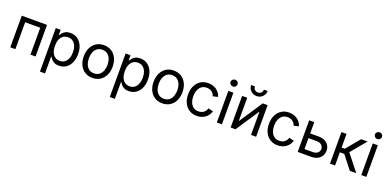

<svg xmlns="http://www.w3.org/2000/svg" viewBox="-1 -1820 6249 3089"><g transform="rotate(20 3123.0 -275.5)"><path d="M507.3 -541V0H420.4V-460.4H162.1V0H74.7V-541Z M656.7 204.1V-541H740.7V-455.1H749Q759.8 -472.2 777.8 -493.9Q795.9 -515.6 827.1 -532Q858.4 -548.3 908.2 -548.3Q976.6 -548.3 1028.1 -514.2Q1079.6 -480 1108.9 -417.2Q1138.2 -354.5 1138.2 -269Q1138.2 -183.6 1109.1 -120.6Q1080.1 -57.6 1028.3 -23.2Q976.6 11.2 908.7 11.2Q859.9 11.2 828.4 -5.1Q796.9 -21.5 778.6 -43.7Q760.3 -65.9 749.5 -83.5H743.7V204.1ZM895.5 -66.4Q945.8 -66.4 980.2 -93Q1014.6 -119.6 1032.2 -165.8Q1049.8 -211.9 1049.8 -270Q1049.8 -327.6 1032.2 -372.8Q1014.6 -418 980.5 -444.1Q946.3 -470.2 895.5 -470.2Q845.7 -470.2 811.3 -445.1Q776.9 -419.9 759.3 -375Q741.7 -330.1 741.7 -270Q741.7 -210 759.5 -164.1Q777.3 -118.2 811.8 -92.3Q846.2 -66.4 895.5 -66.4Z M1481.4 11.7Q1407.7 11.7 1352.3 -23.2Q1296.9 -58.1 1265.9 -121.1Q1234.9 -184.1 1234.9 -267.6Q1234.9 -351.6 1265.9 -415Q1296.9 -478.5 1352.3 -513.4Q1407.7 -548.3 1481.4 -548.3Q1555.7 -548.3 1611.6 -513.4Q1667.5 -478.5 1698.5 -415Q1729.5 -351.6 1729.5 -267.6Q1729.5 -184.1 1698.5 -121.1Q1667.5 -58.1 1611.6 -23.2Q1555.7 11.7 1481.4 11.7ZM1481.4 -66.4Q1535.6 -66.4 1571.3 -94Q1606.9 -121.6 1624.3 -167.2Q1641.6 -212.9 1641.6 -267.6Q1641.6 -322.3 1624.3 -368.4Q1606.9 -414.6 1571.3 -442.4Q1535.6 -470.2 1481.4 -470.2Q1428.2 -470.2 1393.1 -442.4Q1357.9 -414.6 1340.6 -368.7Q1323.2 -322.8 1323.2 -267.6Q1323.2 -212.9 1340.6 -167.2Q1357.9 -121.6 1392.8 -94Q1427.7 -66.4 1481.4 -66.4Z M1852.5 204.1V-541H1936.5V-455.1H1944.8Q1955.6 -472.2 1973.6 -493.9Q1991.7 -515.6 2022.9 -532Q2054.2 -548.3 2104 -548.3Q2172.4 -548.3 2223.9 -514.2Q2275.4 -480 2304.7 -417.2Q2334 -354.5 2334 -269Q2334 -183.6 2304.9 -120.6Q2275.9 -57.6 2224.1 -23.2Q2172.4 11.2 2104.5 11.2Q2055.7 11.2 2024.2 -5.1Q1992.7 -21.5 1974.4 -43.7Q1956.1 -65.9 1945.3 -83.5H1939.5V204.1ZM2091.3 -66.4Q2141.6 -66.4 2176 -93Q2210.4 -119.6 2228 -165.8Q2245.6 -211.9 2245.6 -270Q2245.6 -327.6 2228 -372.8Q2210.4 -418 2176.3 -444.1Q2142.1 -470.2 2091.3 -470.2Q2041.5 -470.2 2007.1 -445.1Q1972.7 -419.9 1955.1 -375Q1937.5 -330.1 1937.5 -270Q1937.5 -210 1955.3 -164.1Q1973.1 -118.2 2007.6 -92.3Q2042 -66.4 2091.3 -66.4Z M2677.2 11.7Q2603.5 11.7 2548.1 -23.2Q2492.7 -58.1 2461.7 -121.1Q2430.7 -184.1 2430.7 -267.6Q2430.7 -351.6 2461.7 -415Q2492.7 -478.5 2548.1 -513.4Q2603.5 -548.3 2677.2 -548.3Q2751.5 -548.3 2807.4 -513.4Q2863.3 -478.5 2894.3 -415Q2925.3 -351.6 2925.3 -267.6Q2925.3 -184.1 2894.3 -121.1Q2863.3 -58.1 2807.4 -23.2Q2751.5 11.7 2677.2 11.7ZM2677.2 -66.4Q2731.4 -66.4 2767.1 -94Q2802.7 -121.6 2820.1 -167.2Q2837.4 -212.9 2837.4 -267.6Q2837.4 -322.3 2820.1 -368.4Q2802.7 -414.6 2767.1 -442.4Q2731.4 -470.2 2677.2 -470.2Q2624 -470.2 2588.9 -442.4Q2553.7 -414.6 2536.4 -368.7Q2519 -322.8 2519 -267.6Q2519 -212.9 2536.4 -167.2Q2553.7 -121.6 2588.6 -94Q2623.5 -66.4 2677.2 -66.4Z M3268.6 11.7Q3194.8 11.7 3139.4 -23.2Q3084 -58.1 3053 -121.1Q3022 -184.1 3022 -267.6Q3022 -351.6 3053 -415Q3084 -478.5 3139.4 -513.4Q3194.8 -548.3 3268.6 -548.3Q3309.1 -548.3 3344.5 -537.6Q3379.9 -526.9 3408.9 -506.8Q3438 -486.8 3458.5 -458Q3479 -429.2 3489.3 -392.6L3404.8 -373Q3399.4 -394 3387.5 -411.9Q3375.5 -429.7 3358.2 -442.9Q3340.8 -456.1 3318.4 -463.1Q3295.9 -470.2 3268.6 -470.2Q3215.3 -470.2 3180.2 -442.4Q3145 -414.6 3127.7 -368.7Q3110.4 -322.8 3110.4 -267.6Q3110.4 -212.9 3127.7 -167.2Q3145 -121.6 3179.9 -94Q3214.8 -66.4 3268.6 -66.4Q3296.4 -66.4 3319.1 -73.7Q3341.8 -81.1 3359.4 -94.5Q3377 -107.9 3388.9 -126.7Q3400.9 -145.5 3406.7 -167.5L3490.7 -147.5Q3481 -110.8 3460.2 -81.5Q3439.5 -52.2 3410.4 -31.2Q3381.3 -10.3 3345.5 0.7Q3309.6 11.7 3268.6 11.7Z M3611.3 0V-541H3698.2V0ZM3654.8 -631.8Q3630.4 -631.8 3612.5 -648.9Q3594.7 -666 3594.7 -689.9Q3594.7 -714.4 3612.5 -731Q3630.4 -747.6 3654.8 -747.6Q3679.7 -747.6 3697.5 -731Q3715.3 -714.4 3715.3 -689.9Q3715.3 -666 3697.5 -648.9Q3679.7 -631.8 3654.8 -631.8Z M4283.7 0H4196.3V-392.1H4190.4L3930.7 0H3847.7V-541H3934.6V-147.5H3939.9L4200.7 -541H4283.7ZM4065.4 -617.2Q4025.9 -617.2 3993.9 -635.5Q3961.9 -653.8 3943.1 -685.3Q3924.3 -716.8 3924.3 -755.4H3988.3Q3988.3 -721.7 4010 -700.4Q4031.7 -679.2 4065.4 -679.2Q4099.1 -679.2 4120.8 -700.4Q4142.6 -721.7 4142.6 -755.4H4206.5Q4206.5 -716.8 4187.7 -685.5Q4168.9 -654.3 4137.2 -635.7Q4105.5 -617.2 4065.4 -617.2Z M4652.8 11.7Q4579.1 11.7 4523.7 -23.2Q4468.3 -58.1 4437.3 -121.1Q4406.2 -184.1 4406.2 -267.6Q4406.2 -351.6 4437.3 -415Q4468.3 -478.5 4523.7 -513.4Q4579.1 -548.3 4652.8 -548.3Q4693.4 -548.3 4728.8 -537.6Q4764.2 -526.9 4793.2 -506.8Q4822.3 -486.8 4842.8 -458Q4863.3 -429.2 4873.5 -392.6L4789.1 -373Q4783.7 -394 4771.7 -411.9Q4759.8 -429.7 4742.4 -442.9Q4725.1 -456.1 4702.6 -463.1Q4680.2 -470.2 4652.8 -470.2Q4599.6 -470.2 4564.5 -442.4Q4529.3 -414.6 4512 -368.7Q4494.6 -322.8 4494.6 -267.6Q4494.6 -212.9 4512 -167.2Q4529.3 -121.6 4564.2 -94Q4599.1 -66.4 4652.8 -66.4Q4680.7 -66.4 4703.4 -73.7Q4726.1 -81.1 4743.7 -94.5Q4761.2 -107.9 4773.2 -126.7Q4785.2 -145.5 4791 -167.5L4875 -147.5Q4865.2 -110.8 4844.5 -81.5Q4823.7 -52.2 4794.7 -31.2Q4765.6 -10.3 4729.7 0.7Q4693.8 11.7 4652.8 11.7Z M5069.3 -348.1H5226.6Q5290 -348.1 5334.5 -325.9Q5378.9 -303.7 5402.1 -264.9Q5425.3 -226.1 5425.3 -175.8Q5425.3 -126.5 5401.9 -86.7Q5378.4 -46.9 5334.2 -23.4Q5290 0 5226.6 0H4995.6V-541H5082.5V-80.6H5226.1Q5274.9 -80.6 5306.2 -106.2Q5337.4 -131.8 5337.4 -172.9Q5337.4 -214.8 5306.2 -241.2Q5274.9 -267.6 5226.1 -267.6H5069.3Z M5548.3 0V-541H5635.3V-306.6H5689.9L5884.8 -541H5995.6L5777.3 -279.3L5998.5 0H5888.2L5710.9 -226.1H5635.3V0Z M6084 0V-541H6170.9V0ZM6127.4 -631.8Q6103 -631.8 6085.2 -648.9Q6067.4 -666 6067.4 -689.9Q6067.4 -714.4 6085.2 -731Q6103 -747.6 6127.4 -747.6Q6152.3 -747.6 6170.2 -731Q6188 -714.4 6188 -689.9Q6188 -666 6170.2 -648.9Q6152.3 -631.8 6127.4 -631.8Z"/></g></svg>

Font: Inter 17pt
Style: Regular
Weight: 400
Version: Version 4.001;git-66647c0bb